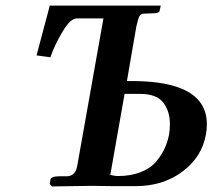

<svg xmlns="http://www.w3.org/2000/svg" viewBox="-20 -666 760 687"><path d="M425.8 -330.1 375 -42 363.8 -45.9Q381.8 -36.1 401.9 -36.1Q448.7 -36.1 484.4 -50.5Q520 -64.9 539.6 -88.9Q559.1 -112.8 569.6 -136Q580.1 -159.2 585 -185.1Q587.9 -201.2 587.9 -222.2Q587.9 -268.1 564 -299.1Q540 -330.1 481 -330.1ZM254.9 -600.1Q231.9 -600.1 203.9 -553Q175.8 -505.9 160.2 -460.9L110.8 -467.8L158.2 -646H555.2L550.8 -626Q548.8 -618.2 522.9 -618.2L494.1 -617.2Q484.4 -617.2 479.2 -608.6Q474.1 -600.1 467.8 -570.8L434.1 -376H452.1Q720.2 -376 720.2 -221.2Q720.2 -201.7 716.8 -185.1Q702.6 -104 632.8 -52Q563 0 465.8 0H383.8L308.1 -1L166 1L158.2 -7.8L160.2 -22.9Q163.1 -35.2 191.9 -35.2H217.8Q251 -35.2 256.8 -75.2L350.1 -600.1Z"/></svg>

Font: Linux Libertine
Style: Semibold Italic
Weight: 600
Italic angle: -11.5°
Designer: Philipp H. Poll
Foundry: Philipp H. Poll
Version: Version 5.1.2 ; ttfautohint (v0.9)